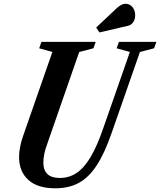

<svg xmlns="http://www.w3.org/2000/svg" viewBox="-20 -982 844 1012"><path d="M271.5 10.5Q178 10.5 129.2 -33.8Q80.5 -78 80.5 -155Q80.5 -179.5 85.8 -207Q91 -234.5 101.5 -264.5L256 -708L186.5 -727.5L198.5 -761.5H484.5L472.5 -727.5L397.5 -708L229.5 -225Q218.5 -195.5 213.5 -170.8Q208.5 -146 208.5 -125.5Q208.5 -44 295 -44Q344.5 -44 384 -70.5Q423.5 -97 457.8 -154.8Q492 -212.5 524.5 -307L664.5 -708L594.5 -727.5L607 -761.5H804.5L792 -727.5L717.5 -708L568 -280Q531.5 -174.5 490 -110.8Q448.5 -47 395.8 -18.2Q343 10.5 271.5 10.5ZM504 -811 487 -837 591 -935Q604 -947.5 616.8 -954.8Q629.5 -962 642.5 -962Q664 -962 678.2 -944.5Q692.5 -927 692.5 -901.5Q692.5 -880 682 -865Q671.5 -850 654.5 -846Z"/></svg>

Font: Libre Caslon Condensed
Style: Italic
Weight: 400
Italic angle: -22.583°
Designer: Pablo Impallari, Rodrigo Fuenzalida, Katja Schimmel, Ertekin Erdin
Foundry: Pablo Impallari, Rodrigo Fuenzalida
Version: Version 2.000;gftools[0.9.33]